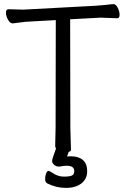

<svg xmlns="http://www.w3.org/2000/svg" viewBox="-20 -730 617 936"><path d="M253 -7Q249 -12 249 -18L251 -107L252 -632L126 -625Q101 -624 77.5 -620.5Q54 -617 43 -616H42Q29 -616 19 -634Q9 -652 9 -668.5Q9 -685 22 -685L93 -683L447 -702Q470 -704 494 -706Q518 -708 530 -710H533Q545 -710 554 -692Q563 -674 563 -657.5Q563 -641 551 -641L471 -644L322 -636L323 -106L326 0Q326 8 315 10L307 33Q312 32 317 32Q322 32 327 32Q363 32 384 50Q405 68 405 105Q405 142 377 164Q349 186 301.5 186Q254 186 210 164Q200 158 200 142.5Q200 127 205 115Q210 103 215.5 103Q221 103 233 111Q261 131 290.5 131Q320 131 331 125.5Q342 120 342 104Q342 78 305 78Q291 78 271 82H266Q253 82 243.5 73Q234 64 234 55.5Q234 47 239.5 32.5Q245 18 251 0Z"/></svg>

Font: Fusion Kai T
Style: Regular
Weight: 400
Designer: Fontworks Inc.
Version: Version 24.134;May 13, 2024